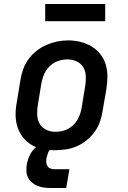

<svg xmlns="http://www.w3.org/2000/svg" viewBox="-20 -743 640 960"><path d="M254 8Q223 8 192.5 2Q162 -4 137 -19Q112 -34 94 -57.5Q76 -81 67 -109.5Q58 -138 58 -169.5Q58 -201 64 -232L82 -342Q86 -369 95.5 -396Q105 -423 122 -446.5Q139 -470 162.5 -488.5Q186 -507 212.5 -518.5Q239 -530 266 -535.5Q293 -541 321 -541Q353 -541 382.5 -533.5Q412 -526 437.5 -511Q463 -496 481.5 -472.5Q500 -449 508.5 -420.5Q517 -392 517 -360.5Q517 -329 512 -298L493 -188Q489 -161 479.5 -134Q470 -107 453 -83.5Q436 -60 413 -41.5Q390 -23 363.5 -11.5Q337 0 309 4Q281 8 254 8ZM256 -84Q272 -84 288 -87Q304 -90 318.5 -97.5Q333 -105 345.5 -117Q358 -129 366.5 -143Q375 -157 380 -172Q385 -187 388 -203L406 -313Q410 -338 409 -362.5Q408 -387 396.5 -406.5Q385 -426 363 -436Q341 -446 317 -446Q301 -446 285.5 -442.5Q270 -439 255.5 -431.5Q241 -424 229 -412.5Q217 -401 208.5 -387Q200 -373 195 -357.5Q190 -342 187 -327L169 -217Q165 -193 166 -168.5Q167 -144 178 -124.5Q189 -105 210.5 -94.5Q232 -84 256 -84Q256 -84 256 -84Q256 -84 256 -84ZM236 197Q219 197 201.5 195Q184 193 169 187Q154 181 141 170.5Q128 160 120.5 145.5Q113 131 112 113.5Q111 96 114 79Q118 56 129 33Q140 10 159 -6.5Q178 -23 202 -30Q226 -37 250 -37L244 0Q236 0 230 6Q224 12 221 19.5Q218 27 216 34.5Q214 42 212 49Q211 59 211.5 69.5Q212 80 217.5 88Q223 96 232 99.5Q241 103 252 103H327L311 197ZM506 -637H206V-723H506Z"/></svg>

Font: Iosevka Curly Slab SmBdExObl
Style: Regular
Weight: 600
Width: 7
Italic angle: -9°
Monospace: yes
Designer: Belleve Invis
Foundry: Belleve Invis
Version: Version 11.1.0; ttfautohint (v1.8.3)